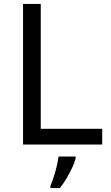

<svg xmlns="http://www.w3.org/2000/svg" viewBox="-20 -734 564 975"><path d="M97 0V-714H187V-80H499V0ZM364 70Q360 88 347.5 115.5Q335 143 318.5 171Q302 199 284 221H236V209Q244 192 252.5 165.5Q261 139 268 110.5Q275 82 277 61H364Z"/></svg>

Font: Go Noto Current
Style: Regular
Weight: 400
Designer: Monotype Design Team
Foundry: Monotype Imaging Inc.
Version: Version 2.007; ttfautohint (v1.8) -l 8 -r 50 -G 200 -x 14 -D